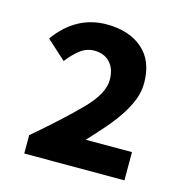

<svg xmlns="http://www.w3.org/2000/svg" viewBox="-76 -959 576 598"><g transform="rotate(15 212.0 -659.5)"><path d="M53 -491Q143 -568 197 -623Q251 -678 251 -722Q251 -757 232.5 -777.5Q214 -798 181 -798Q157 -798 136.5 -782.5Q116 -767 97 -742L35 -798Q99 -887 198 -887Q270 -887 313.5 -849.5Q357 -812 357 -740Q357 -712 346.5 -685.5Q336 -659 318.5 -632.5Q301 -606 277.5 -579Q254 -552 227 -523H376V-432H53Z"/></g></svg>

Font: Kinto Sans
Style: Bold
Weight: 700
Designer: Authors: Ryoko NISHIZUKA  (kana & ideographs); Paul D. Hunt (Latin, Greek & Cyrillic); Wenlong ZHANG  (bopomofo); Sandol
Foundry: Adobe Systems Incorporated, ookami Inc.
Version: Version 0.001